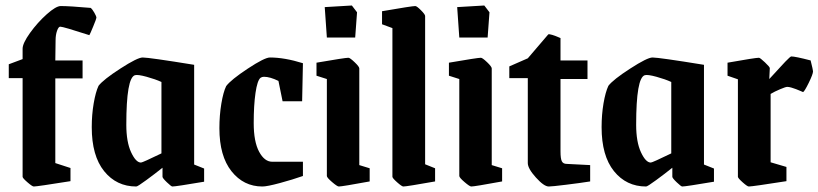

<svg xmlns="http://www.w3.org/2000/svg" viewBox="-20 -675 3005 705"><path d="M104 9.8Q98.6 9.8 80.8 -5.6Q63 -21 63 -25.9V-388.2H12.2V-439L63 -458V-496.1Q63 -516.1 90.3 -554.2Q117.7 -592.3 151.6 -622.6Q185.5 -652.8 203.1 -652.8Q235.4 -652.8 313 -646Q318.8 -641.6 326.4 -628.4Q334 -615.2 334 -609.9Q334 -606.4 322.5 -578.4Q311 -550.3 308.1 -545.9Q211.9 -577.1 201.2 -577.1Q194.8 -577.1 189.5 -562Q184.1 -546.9 184.1 -526.9L183.1 -453.1H283.2V-387.2H183.1V-76.2L238.8 -58.1V-9.8Q116.2 9.8 104 9.8Z M480.5 9.8Q407.7 9.8 362.3 -46.6Q316.9 -103 316.9 -208Q316.9 -253.9 324 -295.4Q331.1 -336.9 341.8 -359.9Q359.4 -382.8 422.1 -423.3Q484.9 -463.9 503.9 -463.9Q527.3 -463.9 692.9 -437V-70.8L729.5 -56.2V-7.8Q626 9.8 612.8 9.8Q608.9 9.8 592.8 -5.6Q576.7 -21 576.7 -25.9V-59.1Q549.3 -37.1 517.3 -13.7Q485.4 9.8 480.5 9.8ZM497.6 -78.1Q503.4 -78.1 572.8 -111.8V-374Q550.3 -384.3 518.3 -393.1Q486.3 -401.9 475.6 -398.9Q443.8 -389.6 443.8 -216.8Q443.8 -153.8 461.4 -116Q479 -78.1 497.6 -78.1Z M943.4 9.8Q874.5 9.8 830.1 -46.1Q785.6 -102.1 785.6 -204.1Q785.6 -251.5 792.7 -294.2Q799.8 -336.9 810.5 -358.9Q828.1 -382.3 889.9 -423.1Q951.7 -463.9 971.2 -463.9Q1024.9 -463.9 1092.3 -442.9L1089.4 -303.2H1017.6L1002.4 -377.9Q971.2 -393.1 949.2 -393.1Q941.9 -393.1 936.5 -389.2Q924.8 -379.4 918.2 -334Q911.6 -288.6 911.6 -223.1Q911.6 -154.8 931.4 -117.9Q951.2 -81.1 979.5 -81.1H1092.3V-28.8Q1054.7 -15.6 1007.8 -2.9Q960.9 9.8 943.4 9.8Z M1180.2 -537.1 1172.4 -648.9 1272 -654.8 1291 -629.9 1284.2 -537.1ZM1224.1 9.8Q1218.3 9.8 1199.2 -6.6Q1180.2 -22.9 1180.2 -28.8V-384.8L1142.1 -397V-444.8Q1247.1 -462.9 1259.3 -462.9Q1265.1 -462.9 1282.2 -446.5Q1299.3 -430.2 1299.3 -423.8V-68.8L1337.4 -57.1V-8.8Q1236.3 9.8 1224.1 9.8Z M1460.9 9.8Q1455.6 9.8 1438.2 -5.6Q1420.9 -21 1420.9 -25.9V-571.8L1382.8 -585.9V-633.8Q1492.7 -652.8 1504.9 -652.8Q1510.3 -652.8 1525.6 -637.5Q1541 -622.1 1541 -616.2V-71.8L1577.6 -57.1V-8.8Q1473.1 9.8 1460.9 9.8Z M1666.5 -537.1 1658.7 -648.9 1758.3 -654.8 1777.3 -629.9 1770.5 -537.1ZM1710.4 9.8Q1704.6 9.8 1685.5 -6.6Q1666.5 -22.9 1666.5 -28.8V-384.8L1628.4 -397V-444.8Q1733.4 -462.9 1745.6 -462.9Q1751.5 -462.9 1768.6 -446.5Q1785.6 -430.2 1785.6 -423.8V-68.8L1823.7 -57.1V-8.8Q1722.7 9.8 1710.4 9.8Z M1995.1 9.8Q1977.5 9.8 1947.8 -23.2Q1918 -56.2 1918 -76.2V-388.2H1850.1V-431.2L1918 -460.9L1993.2 -548.8Q1996.6 -550.3 2007.8 -546.9Q2019 -543.5 2028.8 -539.1L2038.1 -535.2V-453.1H2137.2V-384.8H2038.1V-119.1Q2038.1 -92.3 2043 -82.8Q2047.9 -73.2 2061 -73.2L2147 -68.8V-8.8Q2109.9 -2.9 2058.3 3.4Q2006.8 9.8 1995.1 9.8Z M2352.5 9.8Q2279.8 9.8 2234.4 -46.6Q2189 -103 2189 -208Q2189 -253.9 2196 -295.4Q2203.1 -336.9 2213.9 -359.9Q2231.4 -382.8 2294.2 -423.3Q2356.9 -463.9 2376 -463.9Q2399.4 -463.9 2564.9 -437V-70.8L2601.6 -56.2V-7.8Q2498 9.8 2484.9 9.8Q2481 9.8 2464.8 -5.6Q2448.7 -21 2448.7 -25.9V-59.1Q2421.4 -37.1 2389.4 -13.7Q2357.4 9.8 2352.5 9.8ZM2369.6 -78.1Q2375.5 -78.1 2444.8 -111.8V-374Q2422.4 -384.3 2390.4 -393.1Q2358.4 -401.9 2347.7 -398.9Q2315.9 -389.6 2315.9 -216.8Q2315.9 -153.8 2333.5 -116Q2351.1 -78.1 2369.6 -78.1Z M2729.5 9.8Q2724.1 9.8 2706.8 -5.6Q2689.5 -21 2689.5 -25.9V-383.8L2651.4 -397V-444.8Q2753.4 -462.9 2766.6 -462.9Q2771 -462.9 2788.8 -446Q2806.6 -429.2 2806.6 -424.8L2804.7 -384.8Q2811 -391.6 2825.2 -407Q2839.4 -422.4 2846.7 -430.4Q2854 -438.5 2863.5 -448.5Q2873 -458.5 2878.4 -463.1Q2883.8 -467.8 2885.3 -467.8Q2899.9 -467.8 2956.5 -453.1Q2965.3 -418 2965.3 -413.1Q2965.3 -402.8 2949.5 -370.6Q2933.6 -338.4 2928.7 -336.9Q2927.7 -337.4 2918.5 -341.3Q2909.2 -345.2 2902.3 -347.9Q2895.5 -350.6 2886.2 -353.3Q2877 -356 2870.6 -356Q2864.7 -356 2844.5 -347.4Q2824.2 -338.9 2809.6 -330.1V-79.1L2867.7 -62V-9.8Q2742.7 9.8 2729.5 9.8Z"/></svg>

Font: Grenze SemiBold
Style: Regular
Weight: 600
Designer: Renata Polastri
Foundry: Omnibus-Type
Version: Version 1.002;PS 001.002;hotconv 1.0.88;makeotf.lib2.5.64775